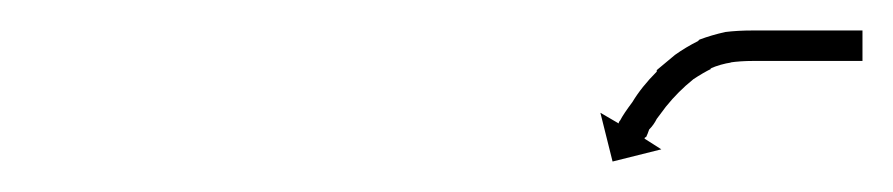

<svg xmlns="http://www.w3.org/2000/svg" viewBox="-20 -569 586 126"><path d="M544 -529Q542 -529 541 -529Q540 -529 538 -529Q536 -529 534 -529Q532 -529 529 -529Q527 -529 524 -529Q521 -529 518 -529Q515 -529 511.5 -529Q508 -529 505 -529Q501 -529 497.5 -529Q494 -529 490 -529Q486 -529 482 -529Q478 -529 474 -529Q466 -529 459 -528Q459 -528 459 -528Q459 -528 459 -528Q460 -528 460 -528Q460 -528 460 -528Q453 -527 446 -524Q446 -524 446.5 -524Q447 -524 447 -524Q447 -524 447 -524Q447 -524 447 -524Q441 -521 435 -517Q435 -517 435 -517Q435 -517 435 -517Q435 -517 435 -517Q435 -517 435 -517Q430 -513 425 -508Q425 -508 425 -508Q425 -508 425 -509Q425 -509 425.5 -509Q426 -509 426 -509Q421 -504 417 -499Q417 -499 417 -499Q417 -499 417 -499Q417 -499 417 -499Q417 -499 417 -499Q414 -495 411 -491Q411 -491 411 -491Q411 -491 411 -491Q411 -491 411 -491Q411 -491 411 -491Q409 -487 406 -484Q406 -484 406 -484Q406 -484 406 -484Q406 -484 406 -484Q406 -484 406 -484Q405 -481 404 -479Q403 -479 403 -478L414 -471L382 -463L374 -495L386 -488Q386 -489 387 -490Q388 -492 390 -495Q390 -495 390 -495Q390 -495 390 -495Q390 -495 390 -495Q390 -495 390 -495Q392 -498 395 -502Q395 -502 395 -502Q395 -502 395 -502Q395 -502 395 -502Q395 -502 395 -502Q398 -507 402 -512Q402 -512 402 -512Q402 -512 402 -512Q402 -512 402 -512Q402 -512 402 -512Q406 -517 411 -522Q411 -522 411 -522Q411 -522 411 -522Q411 -523 411 -523Q411 -523 411 -523Q417 -528 423 -533Q423 -533 423 -533Q423 -533 423 -533Q423 -533 423 -533Q423 -533 423 -533Q430 -538 438 -542Q438 -542 438 -542Q438 -542 438 -542Q438 -542 438.5 -542.5Q439 -543 439 -543Q447 -546 456 -548Q456 -548 456 -548Q456 -548 456 -548Q456 -548 456 -548Q456 -548 456 -548Q464 -549 474 -549Q478 -549 482 -549Q486 -549 490 -549Q494 -549 497.5 -549Q501 -549 505 -549Q508 -549 511.5 -549Q515 -549 518 -549Q521 -549 524 -549Q527 -549 529 -549Q532 -549 534 -549Q536 -549 538 -549Q540 -549 541 -549Q542 -549 544 -549Q544 -549 544.5 -549Q545 -549 546 -549V-529Q545 -529 544.5 -529Q544 -529 544 -529Z"/></svg>

Font: FRB American Cursive Just Arrows Light
Style: Italic
Weight: 300
Italic angle: -25°
Version: Version 2.0;Modular Font Editor K font №1